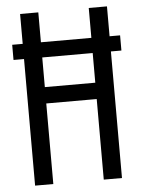

<svg xmlns="http://www.w3.org/2000/svg" viewBox="-53 -777 605 819"><g transform="rotate(-5 250.0 -367.5)"><path d="M64 0V-542H19V-607H64V-735H142V-607H358V-735H436V-607H481V-542H436V0H358V-345H142V0ZM142 -415H358V-542H142Z"/></g></svg>

Font: Iosevka Term
Style: Regular
Weight: 400
Monospace: yes
Designer: Belleve Invis
Foundry: Belleve Invis
Version: Version 30.0.1